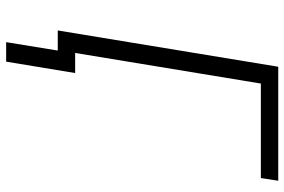

<svg xmlns="http://www.w3.org/2000/svg" viewBox="-174 -602 947 640"><g transform="rotate(90 300.0 -281.5)"><path d="M120 172 148 0H81L202 -735H582L573 -677H258L156 -58H223L185 172Z"/></g></svg>

Font: Iosevka Curly LtExObl
Style: Regular
Weight: 300
Width: 7
Italic angle: -9°
Monospace: yes
Designer: Belleve Invis
Foundry: Belleve Invis
Version: Version 11.1.0; ttfautohint (v1.8.3)